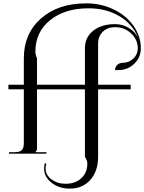

<svg xmlns="http://www.w3.org/2000/svg" viewBox="-20 -910 854 1137"><path d="M199.2 -408.2H482.9V-625Q482.9 -689 532 -728Q581.1 -767.1 661.1 -767.1Q705.6 -767.1 742.2 -745.1Q778.8 -723.1 797.9 -687Q762.7 -771 684.3 -815.9Q606 -860.8 504.9 -860.8Q363.3 -860.8 276.4 -790.3Q189.5 -719.7 189.5 -604.5Q189.5 -586.4 199.2 -564ZM121.1 -62V-380.9H29.8V-408.2H121.1V-564.9Q121.1 -710.9 222.7 -800.5Q324.2 -890.1 490.2 -890.1Q578.1 -890.1 652.6 -854.5Q727.1 -818.8 770.5 -757.3Q814 -695.8 814 -623Q814 -569.8 775.1 -532.5Q736.3 -495.1 681.2 -495.1H661.1Q661.1 -513.2 674.3 -525.6Q687.5 -538.1 706.1 -538.1Q743.2 -538.1 769.5 -563Q795.9 -587.9 795.9 -623Q795.9 -675.3 756.6 -712.2Q717.3 -749 661.1 -749Q616.2 -749 588.6 -721.9Q561 -694.8 561 -650.9V-408.2H753.9V-380.9H561V19Q561 103.5 514.9 155.3Q468.8 207 393.1 207Q330.1 207 285.6 172.4Q241.2 137.7 241.2 88.9Q241.2 70.3 246.1 55.7L254.4 60.1Q250 73.2 250 88.9Q250 126 284.7 152.1Q319.3 178.2 368.2 178.2Q426.3 178.2 461.7 145.3Q497.1 112.3 497.1 58.6Q497.1 39.6 482.9 18.1V-380.9H199.2V-37.1Q199.2 -25.4 197.8 -21Q196.3 -16.6 190.9 -11.2V-8.8H254.9V0H33.2V-8.8H67.9Q96.7 -8.8 108.9 -21Q121.1 -33.2 121.1 -62Z"/></svg>

Font: FoglihtenNo07calt
Style: Regular
Weight: 500
Designer: gluk (gluksza@wp.pl)
Foundry: gluk (gluksza@wp.pl)
Version: Version 0.844